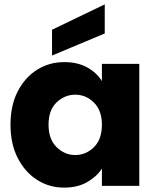

<svg xmlns="http://www.w3.org/2000/svg" viewBox="-20 -850 719 878"><path d="M28 -280Q28 -368 61 -432Q94 -496 149.5 -531Q205 -566 274 -566Q336 -566 380 -541Q424 -516 446 -479V-558H617V0H446V-79Q423 -43 379 -17.5Q335 8 273 8Q205 8 149.5 -27.5Q94 -63 61 -127.5Q28 -192 28 -280ZM446 -279Q446 -345 409.5 -381Q373 -417 324 -417Q276 -417 239 -382Q202 -347 202 -280Q202 -213 239 -177Q276 -141 324 -141Q373 -141 409.5 -177Q446 -213 446 -279ZM459 -830V-697L218 -596V-714Z"/></svg>

Font: Poppins
Style: Bold
Weight: 700
Designer: Ninad Kale (Devanagari), Jonny Pinhorn (Latin)
Version: Version 5.002